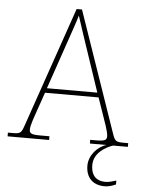

<svg xmlns="http://www.w3.org/2000/svg" viewBox="-65 -762 771 1032"><g transform="rotate(5 320.5 -246.0)"><path d="M-4 0H220V-20H167C117 -20 112 -29 112 -48C112 -71 134 -129 140 -147L176 -251H465L501 -147C507 -129 529 -71 529 -48C529 -29 524 -20 474 -20H440V0H530C483 13 437 63 437 119C437 182 473 222 539 222C559 222 579 216 599 207V186C572 194 560 198 539 198C501 198 463 179 463 113C463 47 529 12 565 0H645V-20H623C577 -20 573 -24 558 -68L335 -714H306L83 -68C68 -24 64 -20 18 -20H-4ZM184 -276 266 -515C281 -560 313 -649 321 -680C335 -638 360 -559 379 -505L456 -276Z"/></g></svg>

Font: Noto Serif Gurmukhi Thin
Style: Regular
Weight: 100
Designer: Vaibhav Singh and the Monotype Design Team
Foundry: Monotype Imaging Inc.
Version: Version 2.004